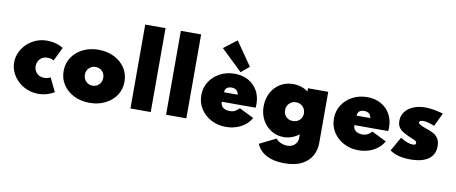

<svg xmlns="http://www.w3.org/2000/svg" viewBox="-89 -1264 4603 1938"><g transform="rotate(10 2213.0 -295.0)"><path d="M319.5 16Q369 16 413.8 2.2Q458.5 -11.5 484.5 -30L416.5 -170Q407 -163.5 390.2 -158.2Q373.5 -153 353.5 -153Q304.5 -153 276 -184Q247.5 -215 247.5 -256Q247.5 -278 258.2 -302Q269 -326 292.2 -342.5Q315.5 -359 352.5 -359Q391.5 -359 416.5 -342L484.5 -482Q459.5 -501 413.5 -514.5Q367.5 -528 318.5 -528Q256 -528 202.8 -505.2Q149.5 -482.5 110.2 -443.8Q71 -405 49.2 -356.2Q27.5 -307.5 27.5 -255.5Q27.5 -200 50.8 -150.8Q74 -101.5 114.5 -64Q155 -26.5 207.8 -5.2Q260.5 16 319.5 16Z M846.5 16Q934.5 16 1005.2 -18.8Q1076 -53.5 1117.2 -114.8Q1158.5 -176 1158.5 -256Q1158.5 -336 1117.2 -397.2Q1076 -458.5 1005.2 -493.2Q934.5 -528 846.5 -528Q758.5 -528 687.8 -493.2Q617 -458.5 575.8 -397.2Q534.5 -336 534.5 -256Q534.5 -176 575.8 -114.8Q617 -53.5 687.8 -18.8Q758.5 16 846.5 16ZM846.5 -160Q808.5 -160 780.5 -186.8Q752.5 -213.5 752.5 -256Q752.5 -299 780.5 -325.5Q808.5 -352 846.5 -352Q885 -352 912.8 -325.5Q940.5 -299 940.5 -256Q940.5 -213.5 912.8 -186.8Q885 -160 846.5 -160Z M1264.5 0H1472.5V-860H1264.5Z M1629.5 0H1837.5V-860H1629.5Z M2245 16Q2329 16 2397.2 -20.2Q2465.5 -56.5 2501.5 -120L2352.5 -194Q2325.5 -168 2305.2 -158Q2285 -148 2257 -148Q2211.5 -148 2186 -169Q2160.5 -190 2160.5 -227H2507.5Q2509 -246.5 2509.2 -252.2Q2509.5 -258 2509.5 -264.5Q2509.5 -343 2475.5 -402.2Q2441.5 -461.5 2381.2 -494.8Q2321 -528 2241 -528Q2157.5 -528 2090.5 -492.2Q2023.5 -456.5 1984.5 -395.2Q1945.5 -334 1945.5 -257Q1945.5 -179.5 1985 -117.8Q2024.5 -56 2092.2 -20Q2160 16 2245 16ZM2166.5 -325Q2167.5 -385 2235.5 -385Q2297 -385 2306.5 -325ZM2295.5 -553.5 2379 -623.5 2211.5 -865 2077.5 -762.5Z M2887.5 275Q2999 275 3068.2 238.5Q3137.5 202 3169.5 142.5Q3201.5 83 3201.5 14V-512H2993.5V-479Q2963.5 -502.5 2924 -515.2Q2884.5 -528 2840.5 -528Q2766 -528 2708.2 -492.2Q2650.5 -456.5 2617.5 -395Q2584.5 -333.5 2584.5 -256Q2584.5 -176 2618.8 -114.5Q2653 -53 2710 -18.5Q2767 16 2835 16Q2921 16 2993.5 -40V-4Q2993.5 37 2964.8 66Q2936 95 2886.5 95Q2853 95 2821.2 81Q2789.5 67 2770.5 43L2602.5 126Q2634 199.5 2706.8 237.2Q2779.5 275 2887.5 275ZM2900 -160Q2857.5 -160 2831 -186.8Q2804.5 -213.5 2804.5 -254.5Q2804.5 -296.5 2832.2 -324.2Q2860 -352 2901 -352Q2942 -352 2969.8 -324.2Q2997.5 -296.5 2997.5 -255Q2997.5 -214 2970.2 -187Q2943 -160 2900 -160Z M3604 16Q3688 16 3756.2 -20.2Q3824.5 -56.5 3860.5 -120L3711.5 -194Q3684.5 -168 3664.2 -158Q3644 -148 3616 -148Q3570.5 -148 3545 -169Q3519.5 -190 3519.5 -227H3866.5Q3868 -246.5 3868.2 -252.2Q3868.5 -258 3868.5 -264.5Q3868.5 -343 3834.5 -402.2Q3800.5 -461.5 3740.2 -494.8Q3680 -528 3600 -528Q3516.5 -528 3449.5 -492.2Q3382.5 -456.5 3343.5 -395.2Q3304.5 -334 3304.5 -257Q3304.5 -179.5 3344 -117.8Q3383.5 -56 3451.2 -20Q3519 16 3604 16ZM3525.5 -325Q3526.5 -385 3594.5 -385Q3656 -385 3665.5 -325Z M4135 16Q4256 16 4320 -29.8Q4384 -75.5 4384 -163Q4384 -208.5 4367.8 -236.5Q4351.5 -264.5 4324.2 -281.5Q4297 -298.5 4263 -310Q4244.5 -316.5 4219.5 -325.5Q4194.5 -334.5 4175.8 -345.5Q4157 -356.5 4157 -368.5Q4157 -377 4167.8 -383Q4178.5 -389 4198 -389Q4237.5 -389 4314 -360L4379 -497Q4320 -513 4275.8 -520Q4231.5 -527 4196 -527Q4126 -527 4072.5 -504.5Q4019 -482 3989 -442Q3959 -402 3959 -349.5Q3959 -310 3975.5 -284.5Q3992 -259 4018.8 -242.5Q4045.5 -226 4076 -212.5Q4124.5 -191.5 4144.8 -182.8Q4165 -174 4165 -155.5Q4165 -136 4135.5 -136Q4081 -136 4006 -183L3924 -39Q4001.5 16 4135 16Z"/></g></svg>

Font: Spartan Black
Style: Regular
Weight: 900
Designer: Matt Bailey, Mirko Velimirovic
Foundry: Matt Bailey
Version: Version 1.003; ttfautohint (v1.8.3)